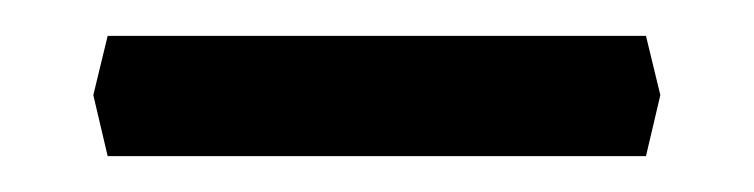

<svg xmlns="http://www.w3.org/2000/svg" viewBox="-20 -345 420 107"><path d="M40 -325H340L348 -292L340 -258H40L32 -292Z"/></svg>

Font: Cinzel
Style: Bold
Weight: 700
Designer: Natanael Gama
Version: Version 2.000